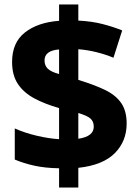

<svg xmlns="http://www.w3.org/2000/svg" viewBox="-20 -780 616 858"><path d="M244 -28Q182 -29 134 -39.5Q86 -50 46 -67V-206Q91 -186 144 -173.5Q197 -161 244 -158V-297Q181 -315 134 -340Q87 -365 60.5 -404Q34 -443 34 -503Q34 -590 91.5 -635Q149 -680 244 -687V-760H330V-688Q390 -685 438.5 -672.5Q487 -660 526 -644L487 -522Q451 -537 410.5 -547Q370 -557 330 -560V-423Q399 -402 447.5 -379Q496 -356 521 -320.5Q546 -285 546 -228Q546 -149 493 -95.5Q440 -42 330 -30V58H244ZM244 -559Q179 -554 179 -510Q179 -487 193.5 -473Q208 -459 244 -449ZM330 -160Q399 -170 399 -214Q399 -237 384.5 -250Q370 -263 330 -275Z"/></svg>

Font: Noto Sans Lao Looped ExtraBold
Style: Regular
Weight: 800
Designer: Mark Frömberg, Ben Mitchell
Foundry: The Fontpad Ltd
Version: Version 1.002; ttfautohint (v1.8.4.7-5d5b)